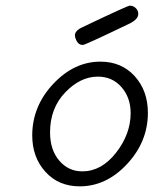

<svg xmlns="http://www.w3.org/2000/svg" viewBox="-20 -655 565 679"><path d="M245 -530Q245 -547 272 -559Q431 -635 439 -635Q451 -635 460 -626.5Q469 -618 469 -606Q469 -587 439 -572Q281 -496 273 -496Q259 -496 252 -508.5Q245 -521 245 -530ZM94 -176Q94 -279 168 -358Q242 -437 335 -437Q410 -437 456.5 -385.5Q503 -334 503 -256Q503 -154 429.5 -75Q356 4 262 4Q187 4 140.5 -47.5Q94 -99 94 -176ZM157 -187Q157 -125 189.5 -87Q222 -49 271 -49Q339 -49 390.5 -115Q442 -181 442 -255Q442 -310 409.5 -347Q377 -384 326 -384Q264 -384 210.5 -328Q157 -272 157 -187Z"/></svg>

Font: CMU Typewriter Text
Style: LightOblique
Weight: 200
Italic angle: -9.46001°
Version: Version 0.7.0